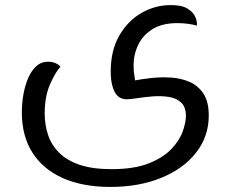

<svg xmlns="http://www.w3.org/2000/svg" viewBox="-20 -500 906 756"><path d="M414 236Q306 236 228 201.5Q150 167 108 101.5Q66 36 66 -58Q66 -92 72 -127Q78 -162 90.5 -191.5Q103 -221 122.5 -239Q142 -257 170 -257Q182 -257 191.5 -254Q201 -251 208 -246.5Q215 -242 218 -237Q198 -216 177 -168Q156 -120 156 -53Q156 -9 169 30.5Q182 70 212 100.5Q242 131 292.5 148.5Q343 166 419 166Q509 166 566.5 143Q624 120 656 85.5Q688 51 700 16Q712 -19 712 -43Q712 -79 693 -96.5Q674 -114 644 -118.5Q614 -123 581.5 -120.5Q549 -118 521 -113.5Q493 -109 479 -109Q467 -109 455.5 -114Q444 -119 435.5 -131.5Q427 -144 421.5 -165.5Q416 -187 416 -219Q416 -301 449.5 -359.5Q483 -418 537 -449Q591 -480 652 -480Q696 -480 718.5 -466Q741 -452 749 -433.5Q757 -415 755 -399Q739 -404 718.5 -406.5Q698 -409 678 -409Q619 -409 581 -385.5Q543 -362 524.5 -324Q506 -286 506 -242Q506 -217 509.5 -200Q513 -183 511 -175L479 -179Q488 -179 514.5 -184Q541 -189 578 -193Q615 -197 654 -194.5Q693 -192 726.5 -177.5Q760 -163 781 -131.5Q802 -100 802 -45Q802 37 752.5 100.5Q703 164 615.5 200Q528 236 414 236Z"/></svg>

Font: El Messiri
Style: Regular
Weight: 400
Designer: Mohamed Gaber
Foundry: Kief Type Foundry
Version: Version 2.020